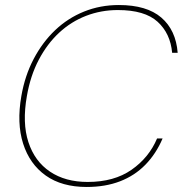

<svg xmlns="http://www.w3.org/2000/svg" viewBox="-20 -732 727 764"><path d="M325 12Q226 12 162 -33.5Q98 -79 72 -160.5Q46 -242 65 -350Q79 -431 114 -497.5Q149 -564 199.5 -612Q250 -660 314.5 -686Q379 -712 453 -712Q564 -712 622 -662Q680 -612 687 -522H665Q658 -599 607 -645.5Q556 -692 449 -692Q382 -692 322.5 -669Q263 -646 215.5 -602Q168 -558 134.5 -494.5Q101 -431 87 -350Q68 -243 93 -166.5Q118 -90 179 -49Q240 -8 329 -8Q434 -8 503.5 -56.5Q573 -105 605 -181H627Q601 -120 558.5 -76.5Q516 -33 457.5 -10.5Q399 12 325 12Z"/></svg>

Font: DM Sans 20pt Thin
Style: Italic
Weight: 250
Italic angle: -10°
Version: Version 4.004;gftools[0.9.30]